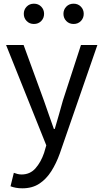

<svg xmlns="http://www.w3.org/2000/svg" viewBox="-20 -787 561 1041"><path d="M101 234Q82 234 66 231Q50 228 37 223L55 150Q63 153 74 156Q85 159 97 159Q143 159 172.5 125.5Q202 92 219 42L231 1L13 -543H108L218 -242Q231 -206 244.5 -166Q258 -126 272 -88H277Q288 -126 299.5 -165.5Q311 -205 321 -242L419 -543H508L304 46Q285 99 258 141.5Q231 184 193 209Q155 234 101 234ZM164 -657Q140 -657 124.5 -673Q109 -689 109 -712Q109 -735 124.5 -751Q140 -767 164 -767Q188 -767 203.5 -751Q219 -735 219 -712Q219 -689 203.5 -673Q188 -657 164 -657ZM379 -657Q355 -657 339.5 -673Q324 -689 324 -712Q324 -735 339.5 -751Q355 -767 379 -767Q403 -767 418.5 -751Q434 -735 434 -712Q434 -689 418.5 -673Q403 -657 379 -657Z"/></svg>

Font: Noto Sans TC
Style: Regular
Weight: 400
Designer: Ryoko NISHIZUKA  (kana, bopomofo & ideographs); Paul D. Hunt (Latin, Greek & Cyrillic); Sandoll Communications , Soo-you
Foundry: Adobe
Version: Version 2.004-H2;hotconv 1.0.118;makeotfexe 2.5.65603